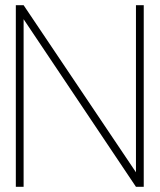

<svg xmlns="http://www.w3.org/2000/svg" viewBox="-20 -720 617 740"><path d="M534 -700H504V-56L71 -700H41V0H71V-646L504 0H534Z"/></svg>

Font: Advent Pro ExtraLight
Style: Regular
Weight: 250
Version: Version 3.000